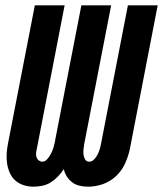

<svg xmlns="http://www.w3.org/2000/svg" viewBox="-20 -690 613 722"><path d="M106 12Q87 12 69.5 6.5Q52 1 38.5 -10.5Q25 -22 17.5 -38.5Q10 -55 7 -73Q4 -91 5 -110.5Q6 -130 10 -150L111 -670H223L118 -128Q116 -120 115.5 -112.5Q115 -105 117.5 -98Q120 -91 126 -86.5Q132 -82 139 -82Q148 -82 155 -89Q162 -96 167 -104Q172 -112 175.5 -120Q179 -128 181.5 -137Q184 -146 186 -154.5Q188 -163 189 -171L286 -670H398L297 -150Q295 -139 294 -129Q293 -119 294 -109Q295 -99 300 -90.5Q305 -82 315 -82Q326 -82 334 -90.5Q342 -99 347 -109Q352 -119 355 -129Q358 -139 360 -150L461 -670H573L468 -128Q462 -101 450 -74.5Q438 -48 416 -27.5Q394 -7 366.5 2.5Q339 12 312 12Q295 12 279.5 8.5Q264 5 252 -4Q240 -13 231.5 -26Q223 -39 220 -54Q210 -39 197.5 -26Q185 -13 170.5 -4Q156 5 139 8.5Q122 12 106 12Z"/></svg>

Font: Lode Term
Style: Bold Italic
Weight: 700
Italic angle: -11°
Monospace: yes
Designer: Belleve Invis
Foundry: Belleve Invis
Version: Version 29.2.0